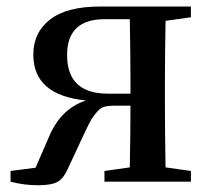

<svg xmlns="http://www.w3.org/2000/svg" viewBox="-20 -546 638 577"><path d="M303.7 -264.6H372.1V-293.9Q372.1 -377 370.1 -488.3H294.9Q181.6 -488.3 181.6 -380.9Q181.6 -264.6 303.7 -264.6ZM553.7 -494.1 477.5 -483.4Q475.6 -372.1 475.6 -293.9V-232.4Q475.6 -154.3 477.5 -43L553.7 -32.2V0H293.9V-32.2L370.1 -43Q372.1 -148.4 372.1 -228.5H325.2Q305.7 -228.5 293.5 -225.1Q281.2 -221.7 270 -208Q258.8 -194.3 253.9 -186Q249 -177.7 235.4 -149.4L182.6 -36.1Q170.9 -9.8 152.8 0.5Q134.8 10.7 93.8 10.7Q52.7 10.7 11.7 0V-32.2L86.9 -42L128.9 -138.7Q164.1 -219.7 238.3 -244.1Q80.1 -259.8 80.1 -381.8Q80.1 -448.2 130.4 -487.3Q180.7 -526.4 280.3 -526.4H553.7Z"/></svg>

Font: GenYoMin TW TTF SemiBold
Style: Regular
Weight: 600
Version: Version 1.300